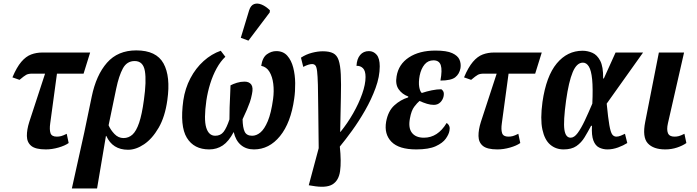

<svg xmlns="http://www.w3.org/2000/svg" viewBox="-20 -832 3928 1082"><path d="M238 10Q180 10 156 -10Q132 -30 131.5 -65.5Q131 -101 145 -145L234 -417H162Q140 -417 128 -410.5Q116 -404 90 -382L50 -396Q74 -453 100 -483.5Q126 -514 155.5 -525Q185 -536 219 -536H488L451 -417H301L263 -137Q258 -102 264.5 -82Q271 -62 300 -62Q313 -62 324.5 -65Q336 -68 356 -78L367 -26Q346 -11 309.5 -0.5Q273 10 238 10Z M497 -288Q522 -409 583 -478.5Q644 -548 748 -548Q861 -548 901.5 -474.5Q942 -401 923 -268Q910 -174 874 -112Q838 -50 792 -19Q746 12 702 12Q614 12 579 -66H577L527 230H385L455 -86ZM676 -54Q705 -54 726.5 -73.5Q748 -93 764 -140Q780 -187 791 -269Q806 -375 796.5 -431.5Q787 -488 739 -488Q695 -488 672.5 -446.5Q650 -405 635 -333L592 -126Q603 -100 625 -77Q647 -54 676 -54Z M1013 -266Q1023 -334 1053 -391Q1083 -448 1127.5 -488Q1172 -528 1224 -546L1250 -512Q1223 -487 1201 -447Q1179 -407 1164.5 -360Q1150 -313 1143 -266Q1128 -160 1142 -113.5Q1156 -67 1193 -67Q1223 -67 1240 -89Q1257 -111 1273 -159Q1273 -190 1274 -227.5Q1275 -265 1277 -298.5Q1279 -332 1279 -351Q1294 -359 1315 -365.5Q1336 -372 1358 -372Q1384 -372 1396 -355.5Q1408 -339 1400 -302Q1395 -276 1388 -256Q1381 -236 1371.5 -214Q1362 -192 1347 -160Q1348 -112 1359 -89.5Q1370 -67 1401 -67Q1425 -67 1447.5 -85.5Q1470 -104 1489 -149Q1508 -194 1519 -274Q1525 -319 1520 -359.5Q1515 -400 1498.5 -427.5Q1482 -455 1452 -461Q1459 -508 1484 -526Q1509 -544 1537 -544Q1576 -544 1599 -518Q1622 -492 1632.5 -451Q1643 -410 1643.5 -363.5Q1644 -317 1638 -276Q1619 -140 1558 -65Q1497 10 1411 10Q1367 10 1337.5 -15Q1308 -40 1297 -88Q1269 -35 1235.5 -12.5Q1202 10 1159 10Q1073 10 1033 -55.5Q993 -121 1013 -266ZM1380 -603 1337 -619 1384 -774Q1393 -802 1412 -809Q1431 -816 1455 -806Q1479 -796 1501 -774L1500 -762Z M1739 215 1720 212 1776 3Q1774 -129 1773.5 -215.5Q1773 -302 1771.5 -353.5Q1770 -405 1767 -430.5Q1764 -456 1757 -463.5Q1750 -471 1739 -471Q1729 -471 1716.5 -467Q1704 -463 1689 -455L1676 -507Q1705 -526 1738 -534.5Q1771 -543 1799 -543Q1836 -543 1857.5 -532Q1879 -521 1888.5 -492.5Q1898 -464 1900.5 -413Q1903 -362 1901 -282.5Q1899 -203 1897 -89H1899Q1938 -137 1970 -193Q2002 -249 2021 -303Q2040 -357 2040 -398Q2040 -433 2025.5 -447.5Q2011 -462 1989 -461Q1991 -500 2009.5 -522Q2028 -544 2059 -544Q2085 -544 2102.5 -523.5Q2120 -503 2120 -458Q2120 -400 2096.5 -336Q2073 -272 2037.5 -210Q2002 -148 1963.5 -95Q1925 -42 1895 -6Q1904 78 1896.5 132Q1889 186 1853 207.5Q1817 229 1739 215Z M2326 10Q2228 10 2186 -33Q2144 -76 2156 -146Q2167 -206 2202 -238Q2237 -270 2280 -283L2281 -288Q2246 -301 2226.5 -329Q2207 -357 2215 -402Q2226 -470 2284.5 -508.5Q2343 -547 2434 -547Q2497 -547 2528.5 -532.5Q2560 -518 2569.5 -495.5Q2579 -473 2575 -448Q2569 -415 2545.5 -396.5Q2522 -378 2462 -378Q2473 -437 2464 -464.5Q2455 -492 2423 -492Q2392 -492 2372.5 -468.5Q2353 -445 2345 -406Q2338 -368 2342.5 -342Q2347 -316 2357 -308Q2384 -317 2413 -323Q2442 -329 2467 -329Q2474 -325 2478.5 -316Q2483 -307 2480 -290Q2476 -270 2461.5 -255.5Q2447 -241 2425 -241Q2406 -241 2386.5 -247Q2367 -253 2344 -263Q2331 -252 2314.5 -230.5Q2298 -209 2290 -164Q2280 -111 2301.5 -83.5Q2323 -56 2369 -56Q2447 -56 2497 -139Q2519 -124 2513 -96Q2510 -76 2492.5 -51Q2475 -26 2435.5 -8Q2396 10 2326 10Z M2783 10Q2725 10 2701 -10Q2677 -30 2676.5 -65.5Q2676 -101 2690 -145L2779 -417H2707Q2685 -417 2673 -410.5Q2661 -404 2635 -382L2595 -396Q2619 -453 2645 -483.5Q2671 -514 2700.5 -525Q2730 -536 2764 -536H3033L2996 -417H2846L2808 -137Q2803 -102 2809.5 -82Q2816 -62 2845 -62Q2858 -62 2869.5 -65Q2881 -68 2901 -78L2912 -26Q2891 -11 2854.5 -0.5Q2818 10 2783 10Z M3156 10Q3112 10 3080.5 -17Q3049 -44 3036.5 -102.5Q3024 -161 3037 -257Q3058 -403 3117.5 -474.5Q3177 -546 3263 -546Q3291 -546 3318 -534.5Q3345 -523 3362.5 -489.5Q3380 -456 3379 -390H3383L3449 -536H3604L3399 -248Q3407 -166 3414 -126.5Q3421 -87 3430 -74.5Q3439 -62 3454 -62Q3465 -62 3478.5 -67.5Q3492 -73 3502 -78L3515 -26Q3493 -12 3463 -1Q3433 10 3403 10Q3378 10 3356.5 -0.5Q3335 -11 3324 -40Q3313 -69 3316 -123H3311Q3293 -89 3274.5 -58.5Q3256 -28 3228.5 -9Q3201 10 3156 10ZM3196 -56Q3216 -56 3235.5 -82.5Q3255 -109 3275.5 -152.5Q3296 -196 3318 -248Q3322 -334 3317 -384.5Q3312 -435 3298.5 -457Q3285 -479 3265 -479Q3230 -479 3207.5 -425.5Q3185 -372 3170 -265Q3154 -148 3160.5 -102Q3167 -56 3196 -56Z M3729 10Q3662 10 3630.5 -24.5Q3599 -59 3616 -145L3693 -536H3835L3744 -137Q3736 -102 3744 -82Q3752 -62 3781 -62Q3794 -62 3805.5 -65Q3817 -68 3837 -78L3848 -26Q3827 -11 3795.5 -0.5Q3764 10 3729 10Z"/></svg>

Font: Noto Serif ExtraCondensed
Style: Bold Italic
Weight: 700
Width: 2
Italic angle: -12°
Designer: Monotype Design Team
Foundry: Monotype Imaging Inc.
Version: Version 2.013; ttfautohint (v1.8.4.7-5d5b)